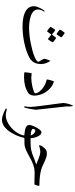

<svg xmlns="http://www.w3.org/2000/svg" viewBox="560 -1082 746 1905"><g transform="rotate(90 932.5 -130.0)"><path d="M616.2 -165Q616.2 -152.8 614 -137.9Q611.8 -123 605.7 -107.7Q599.6 -92.3 587.9 -77.9Q576.2 -63.5 557.1 -51.8Q529.3 -36.1 492.4 -22.9Q455.6 -9.8 414.3 -0.5Q373 8.8 329.6 13.9Q286.1 19 245.1 19Q196.3 19 158.4 11.7Q120.6 4.4 94.7 -9.8Q68.8 -23.9 55.4 -45.2Q42 -66.4 42 -94.2Q42 -109.4 48.6 -127.9Q55.2 -146.5 63.7 -162.6Q72.3 -178.7 80.1 -189.5Q87.9 -200.2 89.8 -200.2Q92.3 -200.2 94.5 -198.2Q96.7 -196.3 95.2 -193.8Q93.3 -190.4 89.6 -184.6Q85.9 -178.7 82.5 -170.9Q79.1 -163.1 76.7 -153.8Q74.2 -144.5 74.2 -133.8Q74.2 -117.2 82.3 -104Q90.3 -90.8 103.8 -81.1Q117.2 -71.3 135 -64.7Q152.8 -58.1 172.6 -54Q192.4 -49.8 213.1 -47.9Q233.9 -45.9 252.9 -45.9Q289.1 -45.9 328.1 -50Q367.2 -54.2 405 -61.5Q442.9 -68.8 476.8 -78.1Q510.7 -87.4 536.6 -97.4Q562.5 -107.4 577.6 -117.9Q592.8 -128.4 592.8 -137.2Q592.8 -142.1 588.4 -149.7Q584 -157.2 578.4 -166Q572.8 -174.8 568.4 -183.6Q564 -192.4 564 -199.2Q564 -204.1 566.7 -212.4Q569.3 -220.7 572.5 -229.5Q575.7 -238.3 579.1 -246.1Q582.5 -253.9 584 -257.8Q591.3 -249 597.4 -237.3Q603.5 -225.6 607.7 -212.6Q611.8 -199.7 614 -187.3Q616.2 -174.8 616.2 -165ZM350.6 -366.7Q350.6 -364.7 346.2 -356.9Q341.8 -349.1 336.4 -340.6Q331.1 -332 325.7 -325.2Q320.3 -318.4 318.4 -318.4Q317.4 -318.4 310.3 -323Q303.2 -327.6 295.2 -333.5Q287.1 -339.4 280.8 -345Q274.4 -350.6 274.4 -352.5Q274.4 -354.5 279.1 -362.1Q283.7 -369.6 289.6 -377.9Q295.4 -386.2 300.5 -392.8Q305.7 -399.4 306.6 -399.4Q308.6 -399.4 315.9 -394.8Q323.2 -390.1 330.8 -384.3Q338.4 -378.4 344.5 -373Q350.6 -367.7 350.6 -366.7ZM400.4 -281.7Q400.4 -279.8 396.2 -272Q392.1 -264.2 386.5 -255.6Q380.9 -247.1 375.7 -240.2Q370.6 -233.4 368.7 -233.4Q367.7 -233.4 361.1 -238Q354.5 -242.7 347.2 -248.5Q338.4 -255.4 327.6 -263.7Q324.7 -266.1 323.5 -265.6Q322.3 -265.1 320.3 -262.7Q312.5 -252.4 306.6 -243.7Q301.3 -236.3 296.6 -230.5Q292 -224.6 290.5 -224.6Q289.1 -224.6 282 -229.2Q274.9 -233.9 267.1 -240Q259.3 -246.1 252.9 -251.7Q246.6 -257.3 246.6 -258.8Q246.6 -260.3 251.2 -267.8Q255.9 -275.4 261.5 -283.7Q267.1 -292 272.2 -298.8Q277.3 -305.7 278.3 -305.7Q280.8 -305.7 287.4 -301Q293.9 -296.4 300.8 -291Q309.1 -284.7 318.4 -276.4Q321.8 -273.9 323.2 -273.7Q324.7 -273.4 327.6 -277.3Q335 -287.6 340.8 -295.9Q346.2 -302.7 350.6 -308.6Q355 -314.5 356.4 -314.5Q357.9 -314.5 365 -309.8Q372.1 -305.2 379.9 -299.3Q387.7 -293.5 394 -288.1Q400.4 -282.7 400.4 -281.7Z M929.2 -97.2Q929.2 -90.3 927.5 -82Q925.8 -73.7 923.1 -65.7Q920.4 -57.6 916.7 -51.3Q913.1 -44.9 909.2 -42Q869.6 -15.6 830.1 -5.9Q790.5 3.9 749 3.9Q724.1 3.9 710.7 2.7Q697.3 1.5 697.3 -2.9Q697.3 -4.4 698.5 -15.4Q699.7 -26.4 701.2 -38.8Q702.6 -51.3 704.6 -61.5Q706.5 -71.8 708 -71.8Q709 -71.8 714.1 -71.3Q719.2 -70.8 726.3 -70.1Q733.4 -69.3 741.2 -68.6Q749 -67.9 755.4 -67.9Q772.9 -67.9 796.9 -71Q820.8 -74.2 843.5 -79.6Q866.2 -85 884 -91.6Q901.9 -98.1 907.2 -105Q904.8 -128.4 889.4 -148.2Q874 -168 853.5 -183.1Q833 -198.2 810.8 -207.8Q788.6 -217.3 772 -220.2Q770.5 -221.2 769.8 -222.9Q769 -224.6 769 -226.1Q769 -230 771.7 -241Q774.4 -252 777.6 -263.2Q780.8 -274.4 783.9 -283.2Q787.1 -292 788.1 -292Q790 -292 793 -291Q826.7 -279.8 852.1 -258.5Q877.4 -237.3 894.5 -210.9Q911.6 -184.6 920.4 -154.8Q929.2 -125 929.2 -97.2Z M1069.3 -116.2Q1069.3 -112.3 1068.1 -101.8Q1066.9 -91.3 1064.7 -78.1Q1062.5 -64.9 1059.8 -50.5Q1057.1 -36.1 1054.2 -24.4Q1051.3 -12.7 1048.6 -4.9Q1045.9 2.9 1043.5 2.9Q1035.2 2.9 1035.2 -4.9Q1035.2 -7.3 1038.3 -21.2Q1041.5 -35.2 1041.5 -57.1Q1041.5 -70.8 1038.6 -98.6Q1035.6 -126.5 1031.2 -161.1Q1026.9 -195.8 1022 -232.9Q1017.1 -270 1012.7 -302.2Q1008.3 -334.5 1005.4 -357.9Q1002.4 -381.3 1002.4 -388.2Q1002.4 -399.4 1005.9 -415.3Q1009.3 -431.2 1013.9 -445.8Q1018.6 -460.4 1023.4 -471.2Q1028.3 -481.9 1031.2 -482.9Q1032.2 -481.4 1033.2 -476.6Q1034.2 -471.7 1034.9 -465.8Q1035.6 -460 1036.1 -453.9Q1036.6 -447.8 1036.6 -443.8V-416Z M1375.5 0Q1370.1 0 1365.5 0Q1360.8 0 1356.9 0.5Q1352.5 1 1348.6 1Q1345.7 17.6 1338.9 39.3Q1332 61 1321.5 84Q1311 106.9 1297.6 129.4Q1284.2 151.9 1268.6 169.9Q1242.7 198.7 1217.8 210.9Q1192.9 223.1 1166.5 223.1Q1152.3 223.1 1133.3 217.5Q1114.3 211.9 1097.2 204.8Q1080.1 197.8 1068.4 191.4Q1056.6 185.1 1056.6 183.1Q1056.6 180.2 1058.6 178Q1060.5 175.8 1064.5 175.8Q1067.9 175.8 1074 177.2Q1080.1 178.7 1088.1 180.4Q1096.2 182.1 1105.5 183.6Q1114.7 185.1 1124.5 185.1Q1145.5 185.1 1167.2 178Q1189 170.9 1210 158.2Q1231 145.5 1250 128.4Q1269 111.3 1284.7 90.8Q1300.3 70.3 1310.8 47.9Q1321.3 25.4 1325.2 2Q1301.8 -0.5 1282.5 -3.4Q1263.2 -6.3 1249.3 -12Q1235.4 -17.6 1227.8 -26.6Q1220.2 -35.6 1220.2 -49.8Q1220.2 -56.2 1223.6 -67.6Q1227.1 -79.1 1232.7 -92.3Q1238.3 -105.5 1245.6 -119.1Q1252.9 -132.8 1261 -143.8Q1269 -154.8 1277.6 -161.9Q1286.1 -168.9 1293.5 -168.9Q1306.2 -168.9 1316.9 -157.5Q1327.6 -146 1335.4 -129.4Q1343.3 -112.8 1347.4 -94Q1351.6 -75.2 1351.6 -61H1375.5H1394.5Q1413.1 -61 1422.1 -51.5Q1431.2 -42 1431.2 -30.8Q1431.2 -19.5 1422.1 -9.8Q1413.1 0 1394.5 0ZM1323.2 -62Q1323.2 -68.8 1318.8 -76.9Q1314.5 -85 1307.6 -91.8Q1300.8 -98.6 1293 -103.3Q1285.2 -107.9 1278.3 -107.9Q1268.6 -107.9 1263.9 -100.3Q1259.3 -92.8 1259.3 -83Q1259.3 -76.2 1275.1 -69.6Q1291 -63 1323.2 -62Z M1825.2 -147Q1825.2 -145.5 1823.5 -137.9Q1821.8 -130.4 1819.1 -121.6Q1816.4 -112.8 1814 -106Q1811.5 -99.1 1810.1 -99.1Q1794.9 -99.1 1777.1 -99.4Q1759.3 -99.6 1742.2 -100.1Q1725.1 -100.6 1710.7 -100.8Q1696.3 -101.1 1688 -101.1Q1650.4 -100.1 1618.9 -88.6Q1587.4 -77.1 1564 -64.9Q1543.9 -54.7 1523.9 -43.2Q1503.9 -31.7 1483.6 -22.2Q1463.4 -12.7 1442.6 -6.3Q1421.9 0 1400.4 0H1382.3Q1363.8 0 1354.7 -9.8Q1345.7 -19.5 1345.7 -30.8Q1345.7 -42 1354.7 -51.5Q1363.8 -61 1382.3 -61H1400.4Q1418.9 -61 1435.5 -62.5Q1452.1 -64 1467.8 -67.1Q1483.4 -70.3 1499 -75.2Q1514.6 -80.1 1531.2 -86.9Q1549.8 -94.7 1571.3 -102.8Q1592.8 -110.8 1613.3 -117.2Q1596.7 -122.6 1580.8 -129.4Q1564.9 -136.2 1549.1 -142.3Q1533.2 -148.4 1517.3 -152.8Q1501.5 -157.2 1485.4 -157.2Q1474.6 -157.2 1464.4 -155.3Q1454.1 -153.3 1445.8 -151.1Q1437.5 -148.9 1431.6 -147Q1425.8 -145 1424.3 -145Q1421.4 -145 1421.4 -148.9Q1421.4 -154.3 1424.8 -162.1Q1428.2 -169.9 1434.1 -178.7Q1439.9 -187.5 1447.3 -195.8Q1454.6 -204.1 1462.4 -210Q1469.2 -214.8 1474.4 -217.3Q1479.5 -219.7 1484.9 -220.9Q1490.2 -222.2 1496.6 -222.2Q1502.9 -222.2 1512.2 -222.2Q1525.4 -222.2 1541.3 -216.8Q1557.1 -211.4 1574 -204.1Q1590.8 -196.8 1607.4 -188.7Q1624 -180.7 1638.2 -174.8Q1664.1 -164.6 1698 -158.4Q1731.9 -152.3 1770 -149.9Q1793.5 -148.9 1809.3 -148.7Q1825.2 -148.4 1825.2 -147Z"/></g></svg>

Font: Scheherazade Urdu
Style: Regular
Weight: 400
Designer: SIL International
Foundry: SIL International
Version: Version 1.005 (build 117/117)